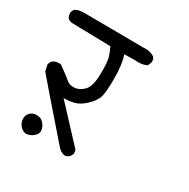

<svg xmlns="http://www.w3.org/2000/svg" viewBox="-128 -671 756 769"><g transform="rotate(30 250.0 -287.0)"><path d="M265.6 -20.5Q249 -23.4 235.4 -37.1Q50.8 -249 31.2 -272.5L24.4 -300.8Q26.4 -313.5 34.2 -321.3Q48.8 -332 71.3 -329.1Q116.2 -296.9 128.4 -285.6Q140.6 -274.4 163.1 -275.4Q185.5 -276.4 206.1 -296.4Q226.6 -316.4 227.5 -374.5Q228.5 -432.6 221.7 -452.6Q214.8 -472.7 206.1 -491.2L27.3 -495.1Q15.6 -496.1 6.8 -502.9Q-1 -513.7 0 -531.2L6.8 -544.9Q24.4 -554.7 46.4 -554.7Q68.4 -554.7 322.3 -552.7Q351.6 -555.7 374 -542Q383.8 -532.2 380.9 -515.6L374 -500Q350.6 -488.3 319.3 -492.2L270.5 -491.2Q284.2 -451.2 284.2 -387.2Q284.2 -323.2 276.9 -299.8Q269.5 -276.4 243.7 -252.4Q217.8 -228.5 194.8 -223.1Q171.9 -217.8 147.5 -217.8L293 -61.5L294.9 -43.9L287.1 -30.3Q277.3 -21.5 265.6 -20.5ZM86.9 -18.6Q71.3 -20.5 59.6 -34.7Q47.9 -48.8 48.3 -66.9Q48.8 -85 62 -96.2Q75.2 -107.4 96.7 -104.5Q118.2 -101.6 130.4 -77.1Q142.6 -52.7 125 -35.6Q107.4 -18.6 86.9 -18.6Z"/></g></svg>

Font: JasonHandwriting2
Style: Regular
Weight: 400
Version: Version 1.05.10